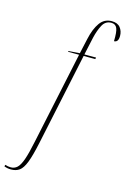

<svg xmlns="http://www.w3.org/2000/svg" viewBox="-278 -837 760 1145"><g transform="rotate(15 101.5 -265.0)"><path d="M-88 240Q-101 240 -111 238Q-121 236 -131 232L-128 222Q-111 228 -93 228Q-70 228 -53.5 212.5Q-37 197 -23 157Q-9 117 6 44L127 -526H59L60 -531L129 -536L150 -630Q164 -694 191 -732Q218 -770 264 -770Q300 -770 317 -748.5Q334 -727 334 -697Q334 -658 307 -658Q309 -715 299.5 -737.5Q290 -760 264 -760Q228 -760 210 -726.5Q192 -693 181 -646L157 -536H229L227 -526H155L34 45Q17 125 0.5 167.5Q-16 210 -37 225Q-58 240 -88 240Z"/></g></svg>

Font: Noto Serif Display ExtraCondensed Thin
Style: Italic
Weight: 100
Width: 2
Italic angle: -12°
Designer: Monotype Design Team
Foundry: Monotype Imaging Inc.
Version: Version 2.009